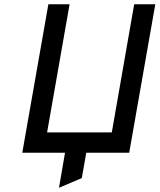

<svg xmlns="http://www.w3.org/2000/svg" viewBox="-20 -720 752 905"><path d="M85 0 208 -700H308L202 -96H507L612.5 -700H712L589 0ZM258 165 299 -72.5H399.5L365.5 119.5Z"/></svg>

Font: Overpass Medium
Style: Italic
Weight: 500
Italic angle: -10°
Designer: Delve Withrington, Dave Bailey, Thomas Jockin
Foundry: Delve Fonts LLC
Version: Version 4.000